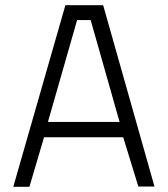

<svg xmlns="http://www.w3.org/2000/svg" viewBox="-20 -717 644 737"><path d="M31 0 231 -697H376L573 -1H511L453 -190H149L93 0ZM276 -640 164 -249H439L328 -640Z"/></svg>

Font: TypoPRO Titillium Text
Style: 250 wt
Weight: 300
Designer: Accademia di Belle Arti di Urbino and others
Foundry: Accademia di Belle Arti di Urbino and others.
Version: Version 25.000